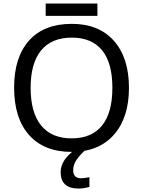

<svg xmlns="http://www.w3.org/2000/svg" viewBox="-20 -862 821 1102"><path d="M720.2 -357.9Q720.2 -186.5 633.5 -88.4Q546.9 9.8 391.1 9.8Q233.4 9.8 147.2 -86.7Q61 -183.1 61 -358.9Q61 -533.2 146.7 -629.2Q232.4 -725.1 392.1 -725.1Q547.4 -725.1 633.8 -627.7Q720.2 -530.3 720.2 -357.9ZM155.8 -357.9Q155.8 -216.3 215.8 -142.1Q275.9 -67.9 391.1 -67.9Q505.9 -67.9 565.4 -141.1Q625 -214.4 625 -357.9Q625 -501 565.9 -573.5Q506.8 -646 392.1 -646Q275.9 -646 215.8 -572.5Q155.8 -499 155.8 -357.9ZM242.2 -841.8H539.1V-771H242.2ZM399.9 116.2Q399.9 138.7 411.9 149.9Q423.8 161.1 444.8 161.1Q466.3 161.1 493.2 154.8V210.9Q459.5 220.2 431.2 220.2Q328.1 220.2 328.1 126Q328.1 58.1 406.2 0H468.3Q434.1 32.2 417 58.8Q399.9 85.4 399.9 116.2Z"/></svg>

Font: NotoPenekeko
Style: Regular
Weight: 400
Designer: Monotype Design team
Foundry: Monotype Imaging Inc.
Version: Version 1.04